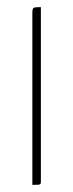

<svg xmlns="http://www.w3.org/2000/svg" viewBox="-20 -520 206 540"><path d="M71 0V-485Q71 -493 73 -496Q75 -499 80.5 -499.5Q86 -500 95 -500V-10Q95 -5 94 -3Q93 -1 88 -0.5Q83 0 71 0Z"/></svg>

Font: Yanone Kaffeesatz ExtraLight ExtraLight
Style: Regular
Weight: 250
Version: Version 2.003